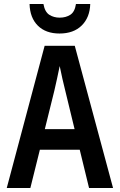

<svg xmlns="http://www.w3.org/2000/svg" viewBox="-20 -948 603 968"><path d="M14 0 205 -717H357L550 0H429L382 -193H181L133 0ZM254 -491 206 -297H356L309 -491Q302 -518 294.5 -551.5Q287 -585 281 -615Q275 -585 267.5 -551Q260 -517 254 -491ZM280 -779Q211 -779 171 -818.5Q131 -858 129 -928H199Q206 -888 228.5 -873.5Q251 -859 281 -859Q312 -859 334.5 -873.5Q357 -888 363 -928H435Q433 -860 392 -819.5Q351 -779 280 -779Z"/></svg>

Font: Noto Sans Mono SemiCondensed SemiBold
Style: Regular
Weight: 600
Width: 4
Designer: Monotype Design Team
Foundry: Monotype Imaging Inc.
Version: Version 2.014; ttfautohint (v1.8.4.7-5d5b)